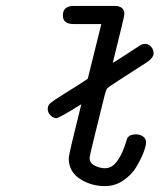

<svg xmlns="http://www.w3.org/2000/svg" viewBox="-20 -631 565 656"><path d="M143.1 -258.8Q143.1 -271 152.6 -279.1Q162.1 -287.1 203.1 -313Q227.1 -328.1 243.2 -337.9Q275.4 -358.9 279.8 -361.8L326.2 -548.8H231.9Q194.8 -548.8 194.8 -578.1Q194.8 -611.3 232.9 -610.8H371.1Q405.3 -610.8 404.8 -582Q404.8 -574.2 365.2 -416Q379.4 -424.8 393.8 -433.8Q408.2 -442.9 416.5 -448.5Q424.8 -454.1 433.3 -459.5Q441.9 -464.8 446.5 -468Q451.2 -471.2 455.6 -474.1Q460 -477.1 462.4 -478Q464.8 -479 467.5 -480Q470.2 -481 471.7 -481Q473.1 -481 476.1 -481Q488.3 -481 496.6 -470.9Q504.9 -460.9 504.9 -449.2Q504.9 -434.1 482.9 -418.9Q353 -335.9 347.2 -330.1Q343.3 -326.2 338.9 -311Q285.6 -98.1 286.1 -91.8Q286.1 -73.7 304 -64.9Q321.8 -56.2 338.9 -56.2Q361.8 -56.2 378.4 -78.1Q395 -100.1 405 -129.2Q415 -158.2 415 -159.2Q423.8 -172.4 444.8 -171.9Q459 -171.9 469 -164.6Q479 -157.2 479 -144Q479 -132.8 470.5 -110.4Q461.9 -87.9 446 -61Q430.2 -34.2 401.6 -14.6Q373 4.9 338.9 4.9Q291 4.9 252.9 -20Q214.8 -44.9 214.8 -90.8Q214.8 -103 257.8 -274.9Q181.6 -227.1 171.9 -227.1Q163.1 -227.1 153.1 -236.3Q143.1 -245.6 143.1 -258.8Z"/></svg>

Font: CMU Typewriter Text
Style: Italic
Weight: 500
Italic angle: -14.04°
Version: Version 0.7.0